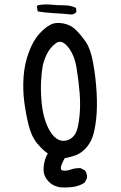

<svg xmlns="http://www.w3.org/2000/svg" viewBox="-20 -717 540 857"><path d="M249 119.1Q222.7 115.2 205.1 100.6Q187.5 85.9 179.7 67.4Q171.9 48.8 175.8 20Q179.7 -8.8 193.4 -32.2Q171.9 -45.9 146.5 -76.2Q121.1 -106.4 108.4 -156.2Q95.7 -206.1 88.4 -261.7Q81.1 -317.4 85.4 -376Q89.8 -434.6 109.4 -485.8Q128.9 -537.1 154.8 -565.4Q180.7 -593.8 204.6 -606.4Q228.5 -619.1 263.2 -612.3Q297.9 -605.5 320.8 -581.5Q343.8 -557.6 363.8 -528.8Q383.8 -500 395.5 -437Q407.2 -374 411.1 -306.2Q415 -238.3 409.2 -186Q403.3 -133.8 392.6 -104.5Q381.8 -75.2 361.3 -53.7Q340.8 -32.2 316.4 -23.4Q292 -14.6 269.5 -11.7Q252.9 17.6 251.5 31.2Q250 44.9 266.6 44.9Q283.2 44.9 298.3 39.1Q313.5 33.2 338.9 33.2L358.4 43Q370.1 56.6 368.2 78.1L358.4 97.7Q335 113.3 306.6 117.2Q278.3 121.1 249 119.1ZM290 -94.7Q311.5 -106.4 320.8 -129.4Q330.1 -152.3 335 -200.2Q339.8 -248 335.4 -303.2Q331.1 -358.4 321.3 -416Q311.5 -473.6 282.7 -508.3Q253.9 -543 228.5 -523.4Q203.1 -503.9 189.5 -476.1Q175.8 -448.2 170.9 -423.8Q166 -399.4 163.6 -359.4Q161.1 -319.3 164.6 -273.4Q168 -227.5 177.7 -192.4Q187.5 -157.2 204.1 -129.9Q220.7 -102.5 242.7 -92.8Q264.6 -83 290 -94.7ZM297.9 -652.3Q260.7 -656.2 222.2 -658.2Q183.6 -660.2 148.4 -666L144.5 -687.5L148.4 -693.4Q177.7 -699.2 207 -696.3Q236.3 -693.4 266.1 -693.4Q295.9 -693.4 319.3 -681.6L321.3 -664.1Q311.5 -652.3 297.9 -652.3Z"/></svg>

Font: JasonHandwriting1
Style: Regular
Weight: 400
Version: Version 1.48.20